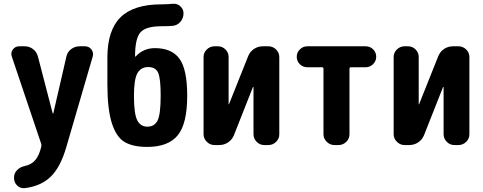

<svg xmlns="http://www.w3.org/2000/svg" viewBox="-20 -763 2540 1010"><path d="M426.8 -519.5Q448.2 -519.5 460.9 -502.9Q473.6 -486.3 467.8 -465.8L329.1 9.8Q298.8 115.2 247.6 165.5Q196.3 215.8 111.3 226.6Q87.9 229.5 70.8 213.4Q53.7 197.3 53.7 172.9V171.9Q53.7 148.4 69.8 131.8Q85.9 115.2 110.4 110.4Q146.5 102.5 166.5 78.1Q186.5 53.7 197.3 7.8Q199.2 -1 196.3 -7.8L42 -465.8Q35.2 -485.4 47.4 -502.4Q59.6 -519.5 81.1 -519.5H109.4Q134.8 -519.5 154.3 -504.4Q173.8 -489.3 179.7 -464.8L256.8 -168Q257.8 -166 259.3 -166Q260.7 -166 260.7 -168L329.1 -464.8Q334 -489.3 354 -504.4Q374 -519.5 399.4 -519.5Z M754.9 -96.7Q793 -96.7 809.1 -129.4Q825.2 -162.1 825.2 -259.8Q825.2 -352.5 811.5 -381.3Q797.9 -410.2 759.8 -410.2Q720.7 -410.2 702.6 -377.4Q684.6 -344.7 684.6 -259.8Q684.6 -165 701.7 -130.9Q718.8 -96.7 754.9 -96.7ZM794.9 -509.8Q883.8 -509.8 924.3 -453.6Q964.8 -397.5 964.8 -259.8Q964.8 -111.3 914.6 -50.8Q864.3 9.8 754.9 9.8Q678.7 9.8 635.3 -16.1Q591.8 -42 568.4 -115.2Q544.9 -188.5 544.9 -320.3V-460Q544.9 -603.5 613.8 -671.9Q682.6 -740.2 830.1 -740.2Q860.4 -740.2 889.6 -743.2Q912.1 -745.1 928.7 -730Q945.3 -714.8 945.3 -693.4V-692.4Q945.3 -667 928.7 -647.9Q912.1 -628.9 887.7 -627Q869.1 -625 830.1 -625Q747.1 -625 718.8 -592.8Q690.4 -560.5 690.4 -465.8Q690.4 -464.8 691.4 -464.8Q692.4 -464.8 693.4 -465.8Q734.4 -509.8 794.9 -509.8Z M1391.6 -519.5Q1415 -519.5 1432.1 -502.9Q1449.2 -486.3 1449.2 -462.9V-56.6Q1449.2 -33.2 1432.1 -16.6Q1415 0 1391.6 0H1370.1Q1346.7 0 1330.1 -17.1Q1313.5 -34.2 1313.5 -56.6V-304.7Q1313.5 -305.7 1312 -305.7Q1310.5 -305.7 1310.5 -304.7L1210.9 -52.7Q1201.2 -28.3 1180.2 -14.2Q1159.2 0 1132.8 0H1108.4Q1085 0 1067.9 -17.1Q1050.8 -34.2 1050.8 -56.6V-462.9Q1050.8 -486.3 1067.9 -502.9Q1085 -519.5 1108.4 -519.5H1126Q1149.4 -519.5 1166 -502.9Q1182.6 -486.3 1182.6 -462.9V-214.8Q1182.6 -213.9 1183.6 -213.9Q1184.6 -213.9 1184.6 -214.8L1285.2 -466.8Q1294.9 -491.2 1315.9 -505.4Q1336.9 -519.5 1363.3 -519.5Z M1903.3 -519.5Q1926.8 -519.5 1942.9 -503.4Q1959 -487.3 1959 -464.4Q1959 -441.4 1942.4 -425.3Q1925.8 -409.2 1903.3 -409.2H1826.2Q1818.4 -409.2 1818.4 -400.4V-56.6Q1818.4 -33.2 1801.3 -16.6Q1784.2 0 1760.7 0H1739.3Q1715.8 0 1698.7 -17.1Q1681.6 -34.2 1681.6 -56.6V-400.4Q1681.6 -409.2 1673.8 -409.2H1596.7Q1573.2 -409.2 1557.1 -425.3Q1541 -441.4 1541 -464.4Q1541 -487.3 1557.6 -503.4Q1574.2 -519.5 1596.7 -519.5Z M2391.6 -519.5Q2415 -519.5 2432.1 -502.9Q2449.2 -486.3 2449.2 -462.9V-56.6Q2449.2 -33.2 2432.1 -16.6Q2415 0 2391.6 0H2370.1Q2346.7 0 2330.1 -17.1Q2313.5 -34.2 2313.5 -56.6V-304.7Q2313.5 -305.7 2312 -305.7Q2310.5 -305.7 2310.5 -304.7L2210.9 -52.7Q2201.2 -28.3 2180.2 -14.2Q2159.2 0 2132.8 0H2108.4Q2085 0 2067.9 -17.1Q2050.8 -34.2 2050.8 -56.6V-462.9Q2050.8 -486.3 2067.9 -502.9Q2085 -519.5 2108.4 -519.5H2126Q2149.4 -519.5 2166 -502.9Q2182.6 -486.3 2182.6 -462.9V-214.8Q2182.6 -213.9 2183.6 -213.9Q2184.6 -213.9 2184.6 -214.8L2285.2 -466.8Q2294.9 -491.2 2315.9 -505.4Q2336.9 -519.5 2363.3 -519.5Z"/></svg>

Font: Rounded Mgen+ 1m bold
Style: Bold
Weight: 700
Designer: [Source Han Sans]
Ryoko NISHIZUKA  (kana & ideographs); Paul D. Hunt (Latin, Greek & Cyrillic); Wenlong ZHANG  (bopomofo
Version: Version 1.059.20150602